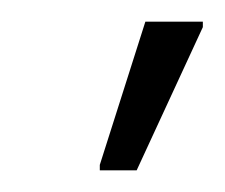

<svg xmlns="http://www.w3.org/2000/svg" viewBox="-20 -742 207 177"><path d="M72 -585V-590L114 -722H167V-717L106 -585Z"/></svg>

Font: Saira Ultra Condensed Light
Style: Italic
Weight: 300
Width: 1
Italic angle: -12°
Designer: Hector Gatti with collaboration of the Omnibus-Type team
Foundry: Omnibus-Type
Version: Version 1.001; ttfautohint (v1.8)